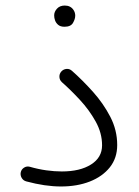

<svg xmlns="http://www.w3.org/2000/svg" viewBox="-20 -655 506 699"><path d="M55.7 -28.3Q58.1 -38.6 67.6 -44.7Q77.1 -50.8 88.4 -47.9Q118.7 -39.1 148.7 -34.9Q178.7 -30.8 205.1 -30.8Q271.5 -30.8 311.5 -56.2Q351.6 -81.5 351.6 -126Q351.6 -170.9 328.1 -212.9Q304.7 -254.9 270.8 -291.5Q236.8 -328.1 205.1 -356Q196.8 -363.8 196.3 -375Q195.8 -386.2 203.1 -394.5Q210.4 -402.8 221.7 -404.1Q232.9 -405.3 242.2 -397Q280.8 -362.8 318.6 -320.6Q356.4 -278.3 381.6 -229.7Q406.7 -181.2 406.7 -127Q406.7 -79.6 379.9 -45.9Q353 -12.2 306.9 5.9Q260.7 23.9 202.1 23.9Q144 23.9 75.7 5.4Q64.5 2.4 58.8 -7.6Q53.2 -17.6 55.7 -28.3ZM177.2 -599.1Q177.2 -612.3 187.5 -623.5Q197.8 -634.8 215.8 -634.8Q237.3 -634.8 248 -618.2Q253.9 -608.9 253.9 -598.1Q253.9 -585.9 245.8 -571.8Q237.8 -557.6 214.8 -557.6Q199.7 -557.6 191.4 -564.9Q183.1 -572.3 180.2 -581.5Q177.2 -589.8 177.2 -599.1Z"/></svg>

Font: Mikhak-DS2-FD Light
Style: Regular
Weight: 300
Designer: Amin Abedi
Version: Version 3.2